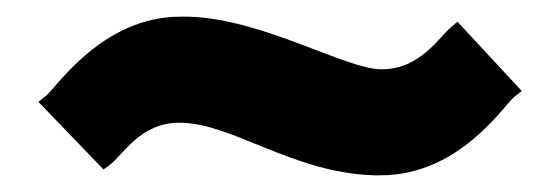

<svg xmlns="http://www.w3.org/2000/svg" viewBox="-20 -465 669 230"><path d="M437 -382C394 -382 296 -442 207 -445H196C103 -445 48 -361 35 -350L26 -343L104 -262L111 -267C128 -280 148 -318 195 -318C258 -318 330 -258 428 -255H436C530 -255 583 -338 596 -349L605 -356L528 -439L521 -433C506 -421 484 -382 437 -382Z"/></svg>

Font: Bluebird
Style: SfBdExt
Weight: 700
Designer: Jasper
Foundry: Cannot Into Space Fonts
Version: Version 0.98